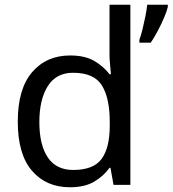

<svg xmlns="http://www.w3.org/2000/svg" viewBox="-20 -780 728 810"><path d="M275 10Q175 10 115 -59.5Q55 -129 55 -267Q55 -405 115.5 -475.5Q176 -546 276 -546Q338 -546 377.5 -523Q417 -500 442 -467H448Q447 -480 444.5 -505.5Q442 -531 442 -546V-760H530V0H459L446 -72H442Q418 -38 378 -14Q338 10 275 10ZM289 -63Q374 -63 408.5 -109.5Q443 -156 443 -250V-266Q443 -366 410 -419.5Q377 -473 288 -473Q217 -473 181.5 -416.5Q146 -360 146 -265Q146 -169 181.5 -116Q217 -63 289 -63ZM688 -751Q684 -733 672.5 -706Q661 -679 646 -650.5Q631 -622 616 -600H568V-612Q575 -631 581.5 -657.5Q588 -684 593.5 -711.5Q599 -739 601 -760H688Z"/></svg>

Font: Noto Sans Shavian
Style: Regular
Weight: 400
Designer: Monotype Design Team
Foundry: Monotype Imaging Inc.
Version: Version 2.001; ttfautohint (v1.8.4.7-5d5b)